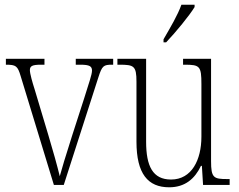

<svg xmlns="http://www.w3.org/2000/svg" viewBox="-20 -786 1015 816"><path d="M68 -462 209 0H251L398 -457C414 -507 420 -511 457 -511H461V-536H302V-511H322C361 -511 371 -504 371 -486C371 -469 358 -434 338 -369L287 -211C259 -124 241 -63 234 -37C225 -75 203 -154 186 -210L127 -407C118 -435 107 -473 107 -488C107 -505 117 -511 153 -511H169V-536H5V-511C48 -511 55 -506 68 -462Z M675 -619V-606H686C727 -649 786 -721 807 -756V-766H751C735 -721 705 -671 675 -619ZM699 10C766 10 808 -26 834 -81H838L843 0H956V-25H946C888 -25 877 -30 877 -101V-536H758V-511H765C829 -511 836 -505 836 -429V-205C836 -107 795 -23 707 -23C629 -23 601 -80 601 -184V-536H479V-511H488C549 -511 560 -506 560 -439V-184C560 -47 609 10 699 10Z"/></svg>

Font: Noto Serif Thai Condensed ExtraLight
Style: Regular
Weight: 200
Width: 3
Designer: Monotype Design Team
Foundry: Monotype Imaging Inc.
Version: Version 2.002